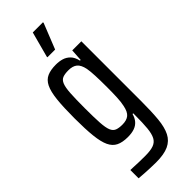

<svg xmlns="http://www.w3.org/2000/svg" viewBox="-295 -751 984 984"><g transform="rotate(-45 196.5 -259.0)"><path d="M174 200Q154 200 133.5 199Q113 198 93 197Q73 196 53 194V134Q63 134 78.5 135Q94 136 114 136.5Q134 137 159 137Q197 137 219 129Q241 121 251.5 101Q262 81 265.5 45Q269 9 269 -46V-61H264Q258 -38 245 -23Q232 -8 212 -1Q192 6 164 6Q125 6 100.5 -6Q76 -18 62.5 -46.5Q49 -75 43.5 -126Q38 -177 38 -255Q38 -336 43.5 -387.5Q49 -439 63 -467.5Q77 -496 102 -507Q127 -518 165 -518Q189 -518 209 -512Q229 -506 244.5 -490.5Q260 -475 267 -445H272L276 -510H342V-74Q342 0 337 52Q332 104 315.5 136.5Q299 169 265.5 184.5Q232 200 174 200ZM189 -59Q220 -59 237 -73Q254 -87 261 -123Q266 -145 267.5 -177Q269 -209 269 -250Q269 -297 267.5 -333Q266 -369 262 -390Q255 -424 238 -438Q221 -452 190 -452Q164 -452 148.5 -446Q133 -440 125 -420.5Q117 -401 114.5 -361.5Q112 -322 112 -255Q112 -188 114.5 -148.5Q117 -109 125 -90Q133 -71 148.5 -65Q164 -59 189 -59ZM161 -575V-580L198 -718H272V-713L217 -575Z"/></g></svg>

Font: Saira ExtraCondensed Medium
Style: Regular
Weight: 500
Width: 2
Designer: Hector Gatti with collaboration of the Omnibus-Type team
Foundry: Omnibus-Type
Version: Version 1.101